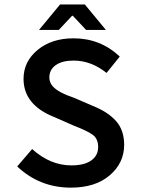

<svg xmlns="http://www.w3.org/2000/svg" viewBox="-20 -840 640 872"><path d="M247.1 -704.1H157.2L252.9 -819.8H365.2L460.9 -704.1H371.1L311 -768.1H307.1ZM304.2 -88.9Q363.3 -88.9 394.5 -111.3Q425.8 -133.8 425.8 -171.9Q425.8 -210 400.9 -228Q376 -246.1 315.9 -269L227.1 -308.1Q86.9 -363.3 86.9 -481.9Q86.9 -560.5 150.9 -613.3Q214.8 -666 314 -666Q436 -666 523.9 -583L463.9 -508.8Q394 -564.9 314 -564.9Q262.7 -564.9 233.4 -544.4Q204.1 -523.9 204.1 -487.8Q204.1 -464.8 220.2 -447.3Q245.6 -419.4 315.9 -396L401.9 -358.9Q469.7 -332 506.8 -290.5Q543.9 -249 543.9 -182.1Q543.9 -100.1 478.5 -43.9Q413.1 12.2 301.8 12.2Q160.2 12.2 58.1 -84L126 -163.1Q208 -88.9 304.2 -88.9Z"/></svg>

Font: SourceCodePro-Semibold
Style: Regular
Weight: 600
Monospace: yes
Designer: Paul D. Hunt
Foundry: Adobe Systems Incorporated
Version: Version 1.009;PS 1.000;hotconv 1.0.70;makeotf.lib2.5.5900